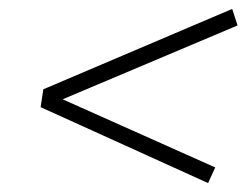

<svg xmlns="http://www.w3.org/2000/svg" viewBox="-20 -570 563 430"><path d="M446 -160 71 -330 77 -370 500 -550 512 -513 107 -342 106 -354 462 -195Z"/></svg>

Font: Bitter Thin Light
Style: Italic
Weight: 300
Italic angle: -9°
Version: Version 2.002